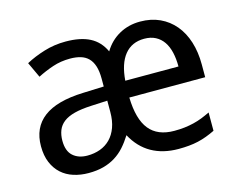

<svg xmlns="http://www.w3.org/2000/svg" viewBox="-82 -669 998 802"><g transform="rotate(-15 416.5 -268.0)"><path d="M45.9 -149.9Q45.9 -230 102.3 -272.9Q158.7 -315.9 273.9 -319.8L363.8 -323.2V-356.9Q363.8 -389.6 356.7 -411.6Q349.6 -433.6 336.2 -447Q322.8 -460.4 303 -466.3Q283.2 -472.2 257.8 -472.2Q217.3 -472.2 182.4 -460.4Q147.5 -448.7 115.2 -432.1L84 -499Q120.1 -518.6 164.6 -532.2Q209 -545.9 257.8 -545.9Q321.8 -545.9 362.3 -525.1Q402.8 -504.4 423.8 -459Q448.7 -500.5 489.3 -523.2Q529.8 -545.9 580.1 -545.9Q627.4 -545.9 665 -528.6Q702.6 -511.2 729 -479.7Q755.4 -448.2 769.3 -404.1Q783.2 -359.9 783.2 -306.2V-251H455.1Q457.5 -156.7 493.4 -112.3Q529.3 -67.9 601.1 -67.9Q625 -67.9 645.8 -70.3Q666.5 -72.8 685.5 -77.4Q704.6 -82 722.7 -89.1Q740.7 -96.2 758.8 -105V-25.9Q739.7 -16.6 721.4 -9.8Q703.1 -2.9 683.8 1.5Q664.6 5.9 643.8 7.8Q623 9.8 599.1 9.8Q531.7 9.8 482.4 -18.1Q433.1 -45.9 402.8 -102.1Q386.2 -75.7 367.7 -54.9Q349.1 -34.2 325.9 -19.8Q302.7 -5.4 274.4 2.2Q246.1 9.8 210 9.8Q175.3 9.8 145.3 0.2Q115.2 -9.3 93.3 -29.1Q71.3 -48.8 58.6 -78.9Q45.9 -108.9 45.9 -149.9ZM138.2 -148.9Q138.2 -104 161.9 -83Q185.5 -62 224.1 -62Q253.9 -62 279.3 -71.3Q304.7 -80.6 323.2 -99.4Q341.8 -118.2 352.3 -146.7Q362.8 -175.3 362.8 -213.9V-262.2L293 -258.8Q249 -256.8 219.2 -249Q189.5 -241.2 171.6 -227.3Q153.8 -213.4 146 -193.6Q138.2 -173.8 138.2 -148.9ZM578.1 -472.2Q524.4 -472.2 493.4 -434.1Q462.4 -396 457 -323.2H687Q687 -356.4 680.7 -384Q674.3 -411.6 660.9 -431.2Q647.5 -450.7 627 -461.4Q606.4 -472.2 578.1 -472.2Z"/></g></svg>

Font: Puppies Kittens
Style: Regular
Weight: 400
Foundry: Ascender Corporation and Peter Mawhorter
Version: Version 0.1